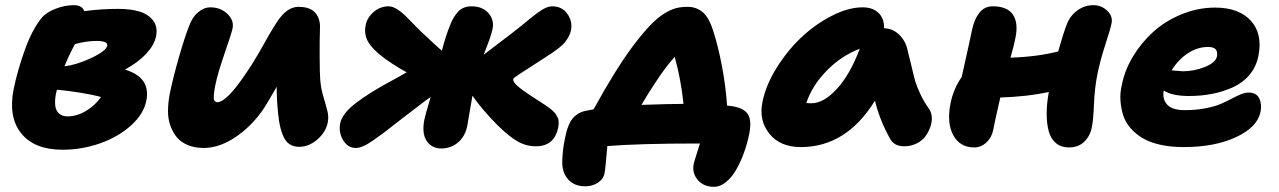

<svg xmlns="http://www.w3.org/2000/svg" viewBox="-20 -554 4903 736"><path d="M220.2 20Q112.3 20 61.8 -42.2Q11.2 -104.5 32.2 -211.9Q46.9 -283.7 75 -362.1Q103 -440.4 139.2 -484.9Q156.7 -506.3 192.6 -520.3Q228.5 -534.2 263.2 -534.2Q294.9 -534.2 303.2 -511.2Q366.2 -520 433.1 -520Q480.5 -520 514.6 -509.8Q548.8 -499.5 567.1 -475.1Q585.4 -450.7 578.1 -414.1Q571.3 -381.3 540.8 -348.4Q510.3 -315.4 459 -287.1Q558.6 -257.8 541 -168Q530.3 -116.2 481.9 -72.8Q433.6 -29.3 363.8 -4.6Q293.9 20 220.2 20ZM350.1 -397Q309.6 -397 267.1 -384.8Q243.7 -340.8 227.1 -299.8Q273.4 -305.2 330.1 -331.8Q386.7 -358.4 391.1 -378.9Q394 -397 350.1 -397ZM193.8 -190.9Q189.9 -168.5 191.7 -149.9Q193.4 -131.3 205.6 -119.6Q217.8 -107.9 238.8 -107.9Q274.4 -107.9 309.1 -128.4Q343.8 -148.9 367.2 -182.1Q338.4 -190.4 287.6 -198.7Q236.8 -207 198.2 -210Q197.8 -207.5 196 -201.2Q194.3 -194.8 193.8 -190.9Z M760.7 13.2Q726.1 13.2 699.5 2Q672.9 -9.3 657.2 -28.6Q641.6 -47.9 632.6 -74Q623.5 -100.1 624 -130.4Q624.5 -160.6 630.4 -192.9Q643.6 -257.3 666.3 -336.2Q689 -415 705.6 -456.1Q717.8 -489.3 740 -507.6Q762.2 -525.9 785.6 -525.9Q825.2 -525.9 851.3 -501.2Q877.4 -476.6 871.6 -445.8Q868.2 -427.7 841.3 -350.3Q814.5 -272.9 805.7 -229Q796.4 -182.6 800.8 -170.9Q804.2 -162.6 812.5 -162.1Q849.1 -162.1 924.3 -274.9Q945.8 -305.7 969.5 -346.7Q993.2 -387.7 1009.3 -416.5Q1025.4 -445.3 1043.7 -472.7Q1062 -500 1082 -513.9Q1102.1 -527.8 1124.5 -527.8Q1168.9 -527.8 1189 -504.4Q1209 -481 1206.5 -442.9Q1205.1 -405.3 1205.3 -339.6Q1205.6 -273.9 1207.5 -248Q1210.4 -213.9 1220 -182.1Q1229.5 -150.4 1235.1 -128.2Q1240.7 -106 1236.3 -84Q1229 -47.4 1196.5 -19.3Q1164.1 8.8 1126.5 8.8Q1104 8.8 1088.6 -2.2Q1073.2 -13.2 1064 -36.4Q1054.7 -59.6 1050 -88.4Q1045.4 -117.2 1042.5 -160.2Q1040.5 -200.2 1040.5 -221.2Q1033.7 -210.4 1004.4 -159.2Q960.4 -84.5 893.1 -35.6Q825.7 13.2 760.7 13.2Z M1344.2 13.2Q1313.5 13.2 1295.4 -16.4Q1277.3 -45.9 1284.2 -82Q1292 -118.7 1343.3 -158.4Q1394.5 -198.2 1489.3 -249Q1518.6 -264.6 1539.1 -276.9Q1514.6 -289.6 1484.9 -309.1Q1428.2 -345.2 1400.4 -380.1Q1372.6 -415 1381.8 -458Q1387.2 -486.3 1412.4 -508.1Q1437.5 -529.8 1470.2 -529.8Q1485.4 -529.8 1503.9 -517.6Q1522.5 -505.4 1537.6 -490Q1552.7 -474.6 1575.7 -451.2Q1598.6 -427.7 1614.3 -414.1Q1618.2 -410.6 1640.1 -389.9Q1662.1 -369.1 1673.8 -359.9Q1689.5 -418.9 1705.1 -457Q1717.8 -490.2 1736.8 -510Q1755.9 -529.8 1787.1 -529.8Q1829.1 -529.8 1852.1 -504.2Q1875 -478.5 1868.2 -442.9Q1862.3 -414.1 1834 -344.2Q1963.4 -441.4 2003.9 -476.1Q2048.3 -512.2 2065.9 -521Q2083 -529.8 2097.2 -529.8Q2134.3 -529.8 2154.8 -501Q2175.3 -472.2 2168.9 -438Q2166 -424.3 2158.7 -411.6Q2151.4 -398.9 2143.8 -389.9Q2136.2 -380.9 2121.1 -369.1Q2106 -357.4 2096.4 -351.1Q2086.9 -344.7 2066.4 -331.5Q2045.9 -318.4 2036.1 -312Q2022 -302.7 2004.2 -291.3Q1986.3 -279.8 1978.5 -274.7Q1970.7 -269.5 1962.4 -263.9Q1954.1 -258.3 1950.9 -255.6Q1947.8 -252.9 1947.3 -251Q1945.8 -240.7 1963.1 -224.9Q1980.5 -209 2035.2 -173.8Q2040 -170.4 2051.8 -163.1Q2063.5 -155.8 2067.6 -152.8Q2071.8 -149.9 2080.8 -143.6Q2089.8 -137.2 2093.3 -134.3Q2096.7 -131.3 2103 -125.2Q2109.4 -119.1 2111.3 -115.2Q2113.3 -111.3 2116.7 -105.2Q2120.1 -99.1 2120.8 -93.8Q2121.6 -88.4 2121.6 -81.3Q2121.6 -74.2 2120.1 -66.9Q2106 6.8 2034.2 6.8Q1996.6 6.8 1963.1 -12.5Q1929.7 -31.7 1886.2 -75.2Q1829.6 -131.8 1791 -187Q1772.5 -77.6 1771 -70.8Q1762.7 -30.8 1735.6 -7.8Q1708.5 15.1 1671.9 15.1Q1634.8 15.1 1615.5 -13.9Q1596.2 -43 1606.9 -96.2Q1608.4 -104 1611.6 -115.5Q1614.7 -127 1620.8 -147.5Q1627 -168 1630.9 -182.1Q1615.2 -171.9 1584.5 -147.9Q1553.7 -124 1543 -116.2Q1525.4 -103 1496.8 -80.6Q1468.3 -58.1 1450.2 -44.4Q1432.1 -30.8 1410.6 -15.9Q1389.2 -1 1372.8 6.1Q1356.4 13.2 1344.2 13.2Z M2717.3 162.1Q2676.8 162.1 2654.5 135.5Q2632.3 108.9 2639.2 74.2Q2641.1 65.4 2663.1 -3.9H2651.4Q2432.1 -3.9 2308.1 5.9Q2301.3 89.8 2297.4 109.9Q2293 132.8 2271.7 146.5Q2250.5 160.2 2224.1 160.2Q2181.2 160.2 2157.7 133.5Q2134.3 106.9 2135.3 64Q2136.7 19 2145 -20Q2148.4 -37.6 2151.4 -48.8Q2154.3 -60.1 2160.6 -75.2Q2167 -90.3 2174.6 -99.6Q2182.1 -108.9 2194.8 -117.2Q2207.5 -125.5 2224.1 -128.9Q2237.8 -131.8 2255.4 -134.8Q2337.9 -285.2 2404.3 -375Q2441.4 -424.3 2471.2 -455.6Q2501 -486.8 2526.4 -502.2Q2551.8 -517.6 2571.5 -522.7Q2591.3 -527.8 2616.2 -527.8Q2649.4 -527.8 2674.1 -507.1Q2698.7 -486.3 2715.3 -431.2Q2732.9 -377 2747.6 -299.8Q2762.2 -222.7 2767.1 -148.9H2770Q2823.7 -144.5 2843.5 -120.8Q2863.3 -97.2 2852.1 -41Q2844.7 -3.9 2832 31.2Q2819.3 66.4 2802.2 96.2Q2785.2 126 2762.9 144Q2740.7 162.1 2717.3 162.1ZM2491.2 -235.8Q2463.9 -194.8 2439 -151.9Q2545.4 -155.8 2600.1 -155.8Q2590.3 -250.5 2566.4 -335.9Q2531.7 -298.3 2491.2 -235.8Z M3049.8 9.8Q2970.7 9.8 2929.4 -41.3Q2888.2 -92.3 2902.8 -163.1Q2915.5 -227.1 2956.5 -293.2Q2997.6 -359.4 3051.3 -410.2Q3105 -460.9 3168.5 -493.4Q3231.9 -525.9 3287.1 -525.9Q3324.7 -525.9 3347.2 -504.9Q3369.6 -483.9 3369.1 -445.8Q3404.3 -444.3 3428.5 -419.4Q3452.6 -394.5 3459 -361.8Q3463.9 -344.2 3473.4 -303Q3482.9 -261.7 3488.3 -243.2Q3493.7 -224.6 3507.6 -194.3Q3521.5 -164.1 3541 -137.2Q3550.3 -124.5 3551.8 -106.2Q3553.2 -87.9 3546.6 -68.4Q3540 -48.8 3527.6 -31.7Q3515.1 -14.6 3493.4 -3.9Q3471.7 6.8 3445.8 6.8Q3407.7 6.8 3392.1 -22Q3352.1 -93.3 3334 -168Q3224.1 9.8 3049.8 9.8ZM3090.8 -158.2Q3137.2 -158.2 3187.7 -212.9Q3238.3 -267.6 3275.9 -367.2Q3205.1 -340.3 3149.2 -283.2Q3093.3 -226.1 3070.8 -159.2Q3076.7 -158.2 3090.8 -158.2Z M3714.4 11.2Q3660.2 11.2 3634.5 -35.2Q3608.9 -81.5 3623.5 -157.2Q3635.3 -214.4 3666.5 -258.8Q3697.8 -398.4 3706.5 -440.9Q3714.8 -480 3734.1 -504.9Q3753.4 -529.8 3785.6 -529.8Q3841.3 -529.8 3862.8 -498Q3884.3 -466.3 3872.6 -409.2Q3867.7 -381.8 3853.5 -333Q3957.5 -336.4 4036.6 -356.9Q4057.6 -432.1 4070.3 -462.9Q4082.5 -494.1 4110.1 -514.2Q4137.7 -534.2 4171.4 -534.2Q4202.1 -534.2 4224.1 -513.2Q4246.1 -492.2 4241.2 -465.8Q4237.8 -446.3 4217 -382.6Q4196.3 -318.8 4186.5 -268.1Q4176.3 -217.8 4173.6 -155Q4170.9 -92.3 4165.5 -66.9Q4159.2 -33.2 4136.5 -11Q4113.8 11.2 4077.6 11.2Q4047.9 11.2 4028.1 -5.1Q4008.3 -21.5 4000.2 -50.8Q3992.2 -80.1 3992.2 -117.9Q3992.2 -155.8 4000.5 -201.2Q3918.9 -183.6 3814.5 -180.2Q3813 -173.3 3803.5 -131.6Q3793.9 -89.8 3787.6 -57.1Q3782.2 -27.8 3761.5 -8.3Q3740.7 11.2 3714.4 11.2Z M4517.1 9.8Q4468.3 9.8 4428.2 1Q4388.2 -7.8 4361.1 -23.9Q4334 -40 4314.2 -62.3Q4294.4 -84.5 4285.9 -111.1Q4277.3 -137.7 4275.1 -168Q4272.9 -198.2 4280.8 -230Q4291.5 -285.2 4323.5 -338.1Q4355.5 -391.1 4401.6 -432.6Q4447.8 -474.1 4510 -499.5Q4572.3 -524.9 4638.2 -524.9Q4729 -524.9 4774.9 -474.6Q4820.8 -424.3 4803.7 -338.9Q4795.4 -297.4 4769.3 -266.6Q4743.2 -235.8 4705.3 -219Q4667.5 -202.1 4626 -194.1Q4584.5 -186 4538.1 -186Q4472.7 -186 4440.9 -207Q4435.1 -174.3 4454.1 -153.1Q4473.1 -131.8 4522 -131.8Q4564.5 -131.8 4600.3 -138.7Q4636.2 -145.5 4659.2 -155.5Q4682.1 -165.5 4700.9 -175.5Q4719.7 -185.5 4736.1 -192.4Q4752.4 -199.2 4766.1 -199.2Q4795.9 -199.2 4806.9 -177.2Q4817.9 -155.3 4812 -125Q4800.3 -66.9 4718.8 -28.6Q4637.2 9.8 4517.1 9.8ZM4610.8 -374Q4570.8 -374 4533.7 -349.9Q4496.6 -325.7 4471.2 -284.2Q4510.3 -280.8 4514.2 -280.8Q4558.1 -280.8 4599.1 -297.4Q4640.1 -314 4645 -337.9Q4647.9 -356.4 4639.9 -365.2Q4631.8 -374 4610.8 -374Z"/></svg>

Font: Shantell Sans Normal
Style: Italic
Weight: 800
Italic angle: -11.31°
Designer: Stephen Nixon, Anya Danilova, Shantell Martin
Foundry: Arrow Type
Version: Version 1.006;[559af2be0]